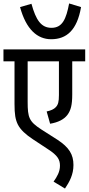

<svg xmlns="http://www.w3.org/2000/svg" viewBox="-20 -908 513 1111"><path d="M449 -867 380 -888C363 -798 341 -747 278 -747C218 -747 188 -792 162 -886L96 -867C131 -738 196 -681 276 -681C365 -681 426 -733 449 -867ZM473 -553V-622H0V-553H64V-306C64 -247 69 -217 83 -188C99 -156 130 -129 169 -103L257 -45C315 -8 327 17 327 51C327 86 310 115 290 143L356 183C382 144 405 103 405 47C405 -14 380 -55 313 -99L219 -159C148 -205 140 -228 140 -319V-553H321V-358C321 -318 316 -302 303 -288C292 -276 274 -268 250 -263L270 -192C317 -200 350 -217 370 -243C390 -270 398 -301 398 -362V-553Z"/></svg>

Font: Noto Sans Condensed
Style: Regular
Weight: 400
Width: 3
Designer: Monotype Design Team
Foundry: Monotype Imaging Inc.
Version: Version 2.013